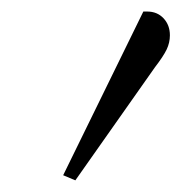

<svg xmlns="http://www.w3.org/2000/svg" viewBox="-20 -722 313 331"><path d="M88.9 -419.9 227.1 -702.1H233.9Q251 -702.1 262 -690.4Q272.9 -678.7 272.9 -661.1Q272.9 -648.4 267.3 -636.7Q261.7 -625 247.1 -606L109.9 -411.1Z"/></svg>

Font: Dihjauti S
Style: Italic
Weight: 400
Italic angle: -9°
Designer: T. Christopher White
Version: Version 3.0.0